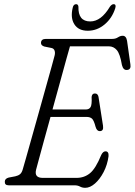

<svg xmlns="http://www.w3.org/2000/svg" viewBox="-20 -886 644 918"><path d="M336 0H21.5Q2 0 3 -17.5Q3 -32 21.5 -37L53 -43Q67 -46 75.8 -53.2Q84.5 -60.5 89 -77Q93 -90 104.5 -131Q116 -172 132.2 -229.5Q148.5 -287 166 -349.8Q183.5 -412.5 199.5 -469.8Q215.5 -527 226.8 -567.5Q238 -608 241 -620Q244.5 -633.5 241 -643.8Q237.5 -654 226.5 -656.5L192 -663.5Q176 -668.5 176 -680.5Q176 -700 199.5 -700H517Q532.5 -700 544 -707.5Q555.5 -715 566.5 -715Q583.5 -715 587.5 -690.5L603.5 -578Q607.5 -553 587.5 -551.5Q569.5 -549.5 563 -575Q554 -628.5 538.5 -646.5Q523 -664.5 500.5 -664.5H314.5Q311 -652.5 298.2 -606.8Q285.5 -561 267.8 -496.2Q250 -431.5 231 -362.5H390Q406.5 -362.5 413.2 -374.2Q420 -386 418 -422.5Q420 -439 433 -439Q442 -439 446 -434Q450 -429 451 -422.5L472.5 -285Q476.5 -259 457 -259Q443 -259 437 -279.5Q429 -310.5 419.8 -318.8Q410.5 -327 393.5 -327H221.5Q204.5 -266.5 189.8 -212.2Q175 -158 165 -121Q155 -84 152.5 -74.5Q143 -35.5 184.5 -35.5H346Q383 -35.5 410.2 -57.8Q437.5 -80 464 -145Q472.5 -162.5 484.5 -162.5Q500.5 -162.5 499 -139.5Q493.5 -98 475.5 -63.5Q457.5 -29 434 -8.5Q410.5 12 387.5 12Q373.5 12 362.5 6Q351.5 0 336 0ZM411.5 -783.5Q463.5 -783.5 505.5 -854Q514.5 -866 523 -866Q537 -866 531 -846.5Q516 -799 480 -769Q444 -739 399.5 -739Q355.5 -739 335.8 -769.5Q316 -800 327.5 -848.5Q331 -866 344 -866Q353.5 -866 355 -854Q353 -783.5 411.5 -783.5Z"/></svg>

Font: Fraunces 144pt S100 Light
Style: Italic
Weight: 300
Italic angle: -16°
Version: Version 1.000; ttfautohint (v1.8.3)